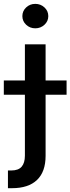

<svg xmlns="http://www.w3.org/2000/svg" viewBox="-58 -777 367 1001"><path d="M71.8 -545.9H179.7V35.2Q179.7 118.7 134.8 161.4Q89.8 204.1 4.9 204.1H-16.6V111.8H0.5Q38.1 111.8 54.9 92Q71.8 72.3 71.8 34.7ZM-38.1 -283.2V-357.4H289.1V-283.2ZM126 -629.4Q98.1 -629.4 78.4 -647.9Q58.6 -666.5 58.6 -692.9Q58.6 -719.7 78.4 -738.3Q98.1 -756.8 126 -756.8Q153.8 -756.8 173.8 -738.3Q193.8 -719.7 193.8 -692.9Q193.8 -666.5 173.8 -647.9Q153.8 -629.4 126 -629.4Z"/></svg>

Font: Inter Medium
Style: Regular
Weight: 500
Designer: Rasmus Andersson
Foundry: rsms
Version: Version 4.001;git-9221beed3